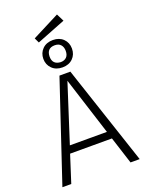

<svg xmlns="http://www.w3.org/2000/svg" viewBox="-190 -1152 945 1242"><g transform="rotate(-20 282.5 -531.0)"><path d="M548 0H485L425 -187H137L77 0H16L245 -685H320ZM409 -238 282 -636 154 -238ZM283 -728Q238 -728 211 -755Q184 -782 184 -822Q184 -862 211 -889Q238 -916 283 -916Q327 -916 354 -889.5Q381 -863 381 -822Q381 -781 354 -754.5Q327 -728 283 -728ZM283 -764Q308 -764 323 -778.5Q338 -793 338 -822Q338 -848 324 -864Q310 -880 283 -880Q228 -880 227 -822Q227 -767 283 -764ZM193 -932 177 -966 365 -1062 391 -1010Z"/></g></svg>

Font: Trujillo Light
Style: Regular
Weight: 300
Designer: Fira Sans original fonts by bBox Type GmbH, Carrois Corporate GbR, & Edenspiekermann AG / Changes by Cristiano Sobral
Foundry: Fira Sans original fonts by bBox Type GmbH, Carrois Corporate GbR, & Edenspiekermann AG / Changes by Cristiano Sobral
Version: Version 4.301;July 28, 2020;FontCreator 13.0.0.2655 64-bit